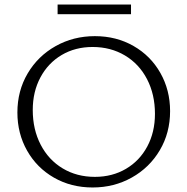

<svg xmlns="http://www.w3.org/2000/svg" viewBox="-20 -824 830 850"><path d="M57 -326Q57 -422 102.5 -499Q148 -576 226.5 -620Q305 -664 400 -664Q495 -664 571 -620.5Q647 -577 690 -501Q733 -425 733 -332Q733 -236 687.5 -159Q642 -82 563.5 -38Q485 6 390 6Q295 6 219 -37.5Q143 -81 100 -157Q57 -233 57 -326ZM666 -320Q666 -406 631 -473.5Q596 -541 533 -578.5Q470 -616 390 -616Q313 -616 253 -580.5Q193 -545 159 -481.5Q125 -418 125 -337Q125 -251 160 -183.5Q195 -116 257.5 -78.5Q320 -41 400 -41Q477 -41 537.5 -76.5Q598 -112 632 -175.5Q666 -239 666 -320ZM235 -804H560V-761H235Z"/></svg>

Font: Ysabeau Semilight
Style: Regular
Weight: 300
Designer: Christian Thalmann (Catharsis Fonts)
Version: Version 0.003